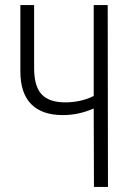

<svg xmlns="http://www.w3.org/2000/svg" viewBox="-20 -734 519 754"><path d="M349 0 348 -308Q289 -282 227 -282Q145 -282 102.5 -325Q60 -368 60 -454V-714H114V-466Q114 -395 143.5 -363.5Q173 -332 236 -332Q263 -332 291 -337.5Q319 -343 348 -357V-714H403L404 0Z"/></svg>

Font: Noto Sans ExtraCondensed Light
Style: Regular
Weight: 300
Width: 2
Designer: Monotype Design Team
Foundry: Monotype Imaging Inc.
Version: Version 2.013; ttfautohint (v1.8.4.7-5d5b)